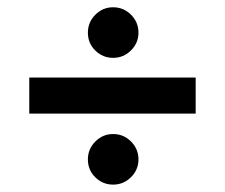

<svg xmlns="http://www.w3.org/2000/svg" viewBox="-20 -518 619 528"><path d="M221.7 -428.2Q221.7 -457 242.2 -477.5Q262.7 -498 291 -498Q319.8 -498 340.3 -477.5Q360.8 -457 360.8 -428.2Q360.8 -399.9 340.3 -379.4Q319.8 -358.9 291 -358.9Q262.7 -358.9 242.2 -378.9Q221.7 -398.9 221.7 -428.2ZM60.5 -205.6V-304.7H518.1V-205.6ZM221.7 -79.6Q221.7 -108.4 242.2 -128.9Q262.7 -149.4 291 -149.4Q319.8 -149.4 340.3 -128.9Q360.8 -108.4 360.8 -79.6Q360.8 -51.3 340.3 -30.8Q319.8 -10.3 291 -10.3Q262.7 -10.3 242.2 -30.3Q221.7 -50.3 221.7 -79.6Z"/></svg>

Font: Vazirmatn RD UI SemiBold
Style: Regular
Weight: 600
Designer: Saber Rastikerdar
Foundry: Saber Rastikerdar
Version: Version 33.003